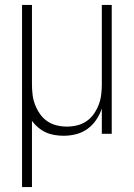

<svg xmlns="http://www.w3.org/2000/svg" viewBox="-20 -540 540 775"><path d="M69 215V-520H109V-200Q109 -179 111.5 -158Q114 -137 121.5 -117.5Q129 -98 141 -80.5Q153 -63 170.5 -51Q188 -39 208.5 -34Q229 -29 250 -29Q271 -29 291.5 -34Q312 -39 329.5 -51Q347 -63 359 -80.5Q371 -98 378.5 -117.5Q386 -137 388.5 -158Q391 -179 391 -200V-520H431V0H391V-102Q383 -78 368.5 -56.5Q354 -35 333.5 -20Q313 -5 288 1.5Q263 8 237 8Q219 8 200.5 5Q182 2 165.5 -5.5Q149 -13 134.5 -25Q120 -37 109 -52V215Z"/></svg>

Font: Iosevka Curly Extralight
Style: Regular
Weight: 200
Monospace: yes
Designer: Belleve Invis
Foundry: Belleve Invis
Version: Version 22.1.2; ttfautohint (v1.8.4)